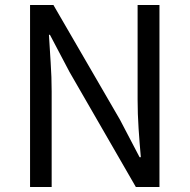

<svg xmlns="http://www.w3.org/2000/svg" viewBox="-20 -753 763 773"><path d="M101 0V-733H195L463 -271L542 -120H547Q542 -175 538 -235Q534 -295 534 -352V-733H622V0H527L260 -463L181 -613H177Q180 -558 184 -500.5Q188 -443 188 -385V0Z"/></svg>

Font: Farlight84_Sys_V01
Style: Regular
Weight: 400
Designer: Ryoko NISHIZUKA  (kana, bopomofo & ideographs); Paul D. Hunt (Latin, Greek & Cyrillic); Sandoll Communications , Soo-you
Foundry: Adobe
Version: Version 2.004;October 29, 2024;FontCreator 14.0.0.2814 64-bi